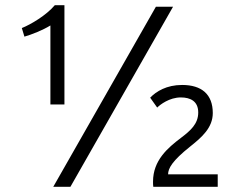

<svg xmlns="http://www.w3.org/2000/svg" viewBox="-20 -719 914 739"><path d="M251 0 646 -693H580L185 0ZM585 -305C596 -316 632 -344 676 -344C712 -344 743 -330 743 -286C743 -242 713 -216 676 -188C626 -150 569 -102 569 -20C569 -13 569 -7 570 0H818V-48H627C627 -71 643 -100 712 -155C756 -190 799 -227 799 -284C799 -356 756 -392 681 -392C621 -392 581 -367 558 -343ZM74 -578C102 -586 145 -603 174 -621V-317H228V-699H191C158 -660 99 -625 64 -611Z"/></svg>

Font: Repo Light
Style: Regular
Weight: 300
Designer: Stefan Peev
Foundry: Context Ltd
Version: Version 001.502